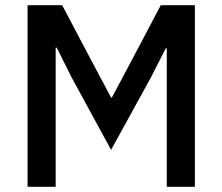

<svg xmlns="http://www.w3.org/2000/svg" viewBox="-20 -718 855 738"><path d="M86 0V-698H219L334 -480L407 -343H410L483 -480L598 -698H729V0H621V-419V-532H617L561 -422L407 -142L255 -421L198 -535H194V-419V0Z"/></svg>

Font: IBM Plex Sans Medium
Style: Regular
Weight: 500
Designer: Mike Abbink, Paul van der Laan, Pieter van Rosmalen
Foundry: Bold Monday
Version: Version 3.201